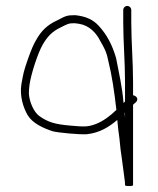

<svg xmlns="http://www.w3.org/2000/svg" viewBox="-20 -512 530 645"><path d="M371 -143C352.5 -124.5 327 -104.7 301 -95C273 -84.5 258.7 -86.5 217 -90C165.4 -94.3 140.8 -101.3 111 -123C93.6 -136.5 79.2 -167.9 77 -197C77 -206.3 77.7 -216 79 -226C83.9 -262.8 107.3 -334.7 124 -363C139.3 -388.9 154.6 -406 184 -420C207.8 -431.9 209.8 -434 231 -434C236.3 -433.3 241.3 -432.7 246 -432C280.6 -426.2 303.4 -401.3 317 -374C329.6 -352 337.3 -339.4 343 -311C356.4 -257.4 364 -204 371 -143ZM400 -134V-114C400 -118.7 399.7 -123.3 399 -128V-132C399 -132.7 399.3 -133.3 400 -134ZM421 -437V-478C421 -485.7 415 -492 407.5 -492C400 -492 394 -485.7 394 -478V-437C394 -371.9 400 -304.9 400 -236V-171L395 -166C390.8 -220.2 379.1 -268.6 370 -317C356.7 -362.3 339 -395.3 312 -425C292.3 -446.5 268.6 -457 233 -461C204 -461 201.2 -458.6 173 -444C138.6 -428.6 117.7 -407.3 101 -377C93 -363.7 84.2 -343.2 74.5 -315.5C58.6 -269.9 59.1 -267.9 52 -230C45.3 -189.9 58.2 -150.4 73 -125C89.7 -97.8 123.4 -82.2 157 -71C175.5 -66.1 246.5 -59.6 271 -61C315.5 -65.7 346 -85.6 374 -109C375.9 -88.1 378 -68.1 381 -49L385 -10C387.4 5.2 395.2 64.5 397 79C398.2 91.1 400 96.4 400 108V110C400 112 404.7 113 414 113C422.7 113 427 112 427 110V-160L430 -163L437 -169C447 -180.2 437.8 -190.2 427 -192V-236C427 -303.8 421 -372.2 421 -437Z"/></svg>

Font: Take Off
Style: Regular, Eh
Weight: 400
Foundry: Cannot Into Space Fonts
Version: Version 0.89